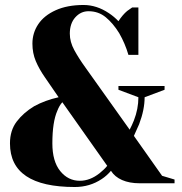

<svg xmlns="http://www.w3.org/2000/svg" viewBox="-20 -735 730 770"><path d="M20 -160Q20 -212 47 -247.5Q74 -283 117 -309Q161 -333 215 -345L160 -425Q137 -458 123.5 -490Q110 -522 110 -560Q110 -603 133.5 -638Q157 -673 203.5 -694Q250 -715 315 -715Q368 -715 417 -682Q438 -668 455 -650Q472 -676 490 -691Q508 -704 510 -705H535V-515H495Q482 -560 458 -602Q434 -641 404.5 -665.5Q375 -690 335 -690Q304 -690 282 -665.5Q260 -641 260 -600Q260 -567 278 -534Q296 -501 322 -465L500 -215Q509 -232 517 -252Q535 -298 535 -345L455 -375V-390H640V-375L560 -345Q560 -295 538 -237Q526 -209 517 -190L630 -30L680 -15V0H540Q499 0 469.5 -13Q440 -26 425 -50Q408 -30 388 -17Q340 15 280 15Q20 15 20 -160ZM379 -40Q399 -56 410 -70L230 -325Q218 -312 210 -291Q190 -246 190 -160Q190 -88 221.5 -49Q253 -10 300 -10Q341 -10 379 -40Z"/></svg>

Font: Yeseva One
Style: Regular
Weight: 400
Designer: Jovanny Lemonad
Foundry: Jovanny Lemonad
Version: Version 2.000